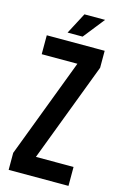

<svg xmlns="http://www.w3.org/2000/svg" viewBox="-129 -905 607 961"><g transform="rotate(15 175.0 -425.0)"><path d="M204 -740H126L184 -850H291ZM329 -612 134 -98H329V0H19V-88L214 -602H29V-700H329Z"/></g></svg>

Font: Bebas Kai
Style: Regular
Weight: 400
Designer: Ryoichi Tsunekawa
Foundry: Dharma Type
Version: Version 1.001;PS 001.001;hotconv 1.0.70;makeotf.lib2.5.58329